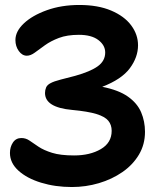

<svg xmlns="http://www.w3.org/2000/svg" viewBox="-20 -735 642 772"><path d="M269 17Q202 17 145 -0.5Q88 -18 54 -49Q20 -80 20 -120Q20 -144 32 -162Q44 -180 66 -180Q84 -180 99 -169.5Q114 -159 135 -145Q156 -131 189.5 -120.5Q223 -110 278 -110Q342 -110 385.5 -135.5Q429 -161 429 -209Q429 -233 415.5 -249.5Q402 -266 368 -276.5Q334 -287 270 -293Q161 -303 161 -361Q161 -373 165.5 -383.5Q170 -394 184 -401Q197 -408 224 -415Q251 -422 282 -430Q343 -447 373 -468.5Q403 -490 403 -524Q403 -553 375.5 -574Q348 -595 297 -595Q250 -595 217 -582.5Q184 -570 160.5 -553Q137 -536 120 -523.5Q103 -511 88 -511Q69 -511 55.5 -530Q42 -549 42 -574Q42 -609 76 -641Q110 -673 168.5 -694Q227 -715 299 -715Q374 -715 427 -692.5Q480 -670 507.5 -633Q535 -596 535 -553Q535 -505 502 -460.5Q469 -416 391 -386Q457 -373 494.5 -346.5Q532 -320 547.5 -283.5Q563 -247 563 -205Q563 -154 538.5 -113Q514 -72 472 -43Q430 -14 377.5 1.5Q325 17 269 17Z"/></svg>

Font: Shantell Sans Normal
Style: Regular
Weight: 600
Designer: Stephen Nixon, Anya Danilova, Shantell Martin
Foundry: Arrow Type
Version: Version 1.009;[a7da0bfa3]